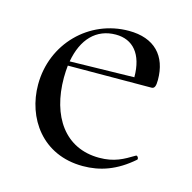

<svg xmlns="http://www.w3.org/2000/svg" viewBox="-70 -465 548 548"><g transform="rotate(15 204.0 -191.5)"><path d="M219 12C270 12 317 -4 365 -46C368 -50 362 -59 358 -56C328 -38 303 -23 258 -23C157 -23 102 -104 102 -218C102 -231 103 -244 104 -254L351 -255C360 -255 363 -263 363 -281C363 -352 323 -395 247 -395C130 -395 36 -301 36 -180C36 -82 99 12 219 12ZM106 -267C118 -335 156 -375 214 -375C264 -375 296 -340 296 -271Z"/></g></svg>

Font: Cormorant Garamond
Style: Regular
Weight: 400
Designer: Christian Thalmann (Catharsis Fonts)
Foundry: Catharsis Fonts
Version: Version 4.002;Glyphs 3.4 (3410)